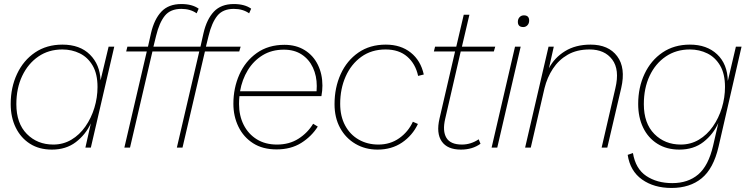

<svg xmlns="http://www.w3.org/2000/svg" viewBox="-20 -731 3705 951"><path d="M237 10Q174 10 128.5 -19Q83 -48 58 -99Q33 -150 33 -216Q33 -298 64.5 -365Q96 -432 153.5 -471Q211 -510 289 -510Q376 -510 425.5 -460.5Q475 -411 478 -333L518 -500H546L430 0H403L430 -120Q404 -64 355.5 -27Q307 10 237 10ZM244 -15Q293 -15 333.5 -39Q374 -63 403 -104.5Q432 -146 447.5 -197Q463 -248 463 -300Q463 -365 439 -406Q415 -447 375.5 -466.5Q336 -486 289 -486Q221 -486 170 -451Q119 -416 90 -355Q61 -294 61 -215Q61 -120 113 -67.5Q165 -15 244 -15Z M596 0 707 -476H605L611 -500H713L728 -567Q744 -636 779.5 -673.5Q815 -711 878 -711Q932 -711 964 -688L954 -665Q923 -687 878 -687Q824 -687 796.5 -653Q769 -619 753 -553L740 -500H912L905 -476H735L624 0Z M856 0 967 -476H865L871 -500H973L988 -567Q1004 -636 1039.5 -673.5Q1075 -711 1138 -711Q1192 -711 1224 -688L1214 -665Q1183 -687 1138 -687Q1084 -687 1056.5 -653Q1029 -619 1013 -553L1000 -500H1172L1165 -476H995L884 0Z M1350 9Q1281 9 1233.5 -21.5Q1186 -52 1161 -103.5Q1136 -155 1136 -217Q1136 -295 1165.5 -361.5Q1195 -428 1252 -468.5Q1309 -509 1389 -509Q1447 -509 1489.5 -482.5Q1532 -456 1554.5 -410Q1577 -364 1577 -307Q1577 -282 1572 -255H1166Q1164 -236 1164 -216Q1164 -158 1187 -112.5Q1210 -67 1252 -41Q1294 -15 1352 -15Q1413 -15 1458.5 -44Q1504 -73 1531 -118L1554 -104Q1523 -55 1472 -23Q1421 9 1350 9ZM1386 -485Q1326 -485 1281 -457.5Q1236 -430 1207.5 -383.5Q1179 -337 1169 -279H1548Q1549 -294 1549 -305Q1549 -355 1530 -396Q1511 -437 1474.5 -461Q1438 -485 1386 -485Z M1850 10Q1789 10 1740.5 -18.5Q1692 -47 1664.5 -97.5Q1637 -148 1637 -215Q1637 -297 1667.5 -364Q1698 -431 1755 -470.5Q1812 -510 1891 -510Q1965 -510 2014.5 -470.5Q2064 -431 2079 -362L2051 -355Q2038 -415 1997 -450.5Q1956 -486 1890 -486Q1820 -486 1769.5 -449.5Q1719 -413 1692 -352Q1665 -291 1665 -217Q1665 -155 1689.5 -109.5Q1714 -64 1757 -39.5Q1800 -15 1854 -15Q1913 -15 1957.5 -46.5Q2002 -78 2025 -128L2050 -117Q2023 -60 1971.5 -25Q1920 10 1850 10Z M2263 10Q2196 10 2168 -30.5Q2140 -71 2157 -144L2234 -476H2129L2135 -500H2240L2277 -658H2305L2268 -500H2433L2426 -476H2262L2185 -142Q2171 -82 2191 -48.5Q2211 -15 2268 -15Q2312 -15 2351 -41L2360 -19Q2320 10 2263 10Z M2559 -500 2443 0H2415L2531 -500ZM2572 -597Q2545 -597 2545 -623Q2545 -637 2553.5 -646Q2562 -655 2575 -655Q2601 -655 2601 -629Q2601 -615 2592.5 -606Q2584 -597 2572 -597Z M2581 0 2697 -500H2723L2699 -393Q2726 -445 2778.5 -477.5Q2831 -510 2905 -510Q2994 -510 3037 -452.5Q3080 -395 3057 -295L2988 0H2960L3028 -294Q3050 -386 3012.5 -436Q2975 -486 2900 -486Q2837 -486 2792 -460Q2747 -434 2718.5 -390.5Q2690 -347 2677 -294L2609 0Z M3306 200Q3219 200 3160 158Q3101 116 3089 36L3115 27Q3128 105 3181 140.5Q3234 176 3310 176Q3388 176 3438.5 133Q3489 90 3512 -9L3538 -122Q3513 -66 3464.5 -28Q3416 10 3345 10Q3282 10 3236 -19Q3190 -48 3165.5 -99Q3141 -150 3141 -216Q3141 -298 3172.5 -365Q3204 -432 3261.5 -471Q3319 -510 3397 -510Q3481 -510 3532 -462Q3583 -414 3585 -330L3625 -500H3653L3539 -4Q3514 104 3455.5 152Q3397 200 3306 200ZM3352 -15Q3401 -15 3441.5 -39Q3482 -63 3511 -104.5Q3540 -146 3555.5 -197Q3571 -248 3571 -300Q3571 -365 3547 -406Q3523 -447 3483.5 -466.5Q3444 -486 3397 -486Q3329 -486 3277.5 -451Q3226 -416 3197.5 -355Q3169 -294 3169 -215Q3169 -120 3221 -67.5Q3273 -15 3352 -15Z"/></svg>

Font: Prodigy Sans ExtraLight
Style: Italic
Weight: 200
Italic angle: -13°
Designer: Wei Huang
Foundry: Wei Huang
Version: Version 1.003; ttfautohint (v1.8.3)